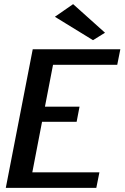

<svg xmlns="http://www.w3.org/2000/svg" viewBox="-20 -907 603 927"><path d="M8 0H445L460 -75H136L183 -319H350L364 -392H197L236 -594H546L561 -669H138ZM245 -826 429 -713 487 -749 333 -887Z"/></svg>

Font: KpSans
Style: BoldItalic
Weight: 700
Italic angle: -11°
Version: Version 0.66